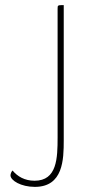

<svg xmlns="http://www.w3.org/2000/svg" viewBox="-20 -720 337 750"><path d="M205 -184C205 -102 203 -14 115 -14C76 -14 48 -31 29 -54C25 -50 21 -42 21 -35C21 -15 62 10 116 10C227 10 229 -97 229 -172V-700C205 -700 205 -700 205 -685Z"/></svg>

Font: Yanone Kaffeesatz Extra Light
Style: Regular
Weight: 200
Designer: Yanone (Cyrillic: Daniel Pouzeot & Huerta Tipografica)
Foundry: Yanone
Version: Version 1.100;PS 001.100;hotconv 1.0.70;makeotf.lib2.5.58329